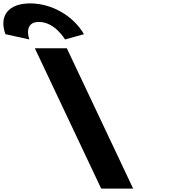

<svg xmlns="http://www.w3.org/2000/svg" viewBox="-403 -1109 1001 1129"><path d="M-10 -825H-198L192 0H380ZM-230.6 -877C-230.6 -877 -268.3 -980 -174.3 -980C-80.3 -980 -20.6 -877 -20.6 -877L90.8 -908C28.2 -1015 -96.8 -1089 -225.8 -1089C-354.8 -1089 -409.8 -1015 -371.2 -908Z"/></svg>

Font: Hussar
Style: BdOpOblFive
Weight: 700
Foundry: Cannot Into Space Fonts
Version: Version 2.00